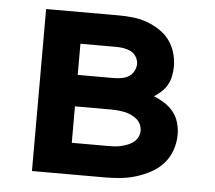

<svg xmlns="http://www.w3.org/2000/svg" viewBox="-43 -567 686 614"><g transform="rotate(5 300.0 -260.0)"><path d="M81 0V-520H315Q337 -520 360 -517.5Q383 -515 404 -507.5Q425 -500 444.5 -487.5Q464 -475 477.5 -457Q491 -439 497.5 -417Q504 -395 504 -372Q504 -357 501 -342Q498 -327 491 -314Q484 -301 472.5 -290.5Q461 -280 449 -272Q467 -265 483.5 -254.5Q500 -244 512 -229Q524 -214 529.5 -195Q535 -176 535 -156Q535 -131 526.5 -106.5Q518 -82 501 -63Q484 -44 461.5 -32Q439 -20 415 -12.5Q391 -5 365.5 -2.5Q340 0 315 0ZM200 -319H315Q327 -319 339.5 -321Q352 -323 362.5 -329Q373 -335 379.5 -346.5Q386 -358 386 -370Q386 -382 379.5 -393Q373 -404 362 -409.5Q351 -415 339 -417Q327 -419 315 -419H200ZM200 -101H315Q326 -101 336.5 -101.5Q347 -102 357.5 -104.5Q368 -107 378.5 -111Q389 -115 397.5 -121.5Q406 -128 411 -138Q416 -148 416 -158Q416 -169 411 -179.5Q406 -190 397.5 -196.5Q389 -203 379 -207.5Q369 -212 358.5 -214Q348 -216 337 -217Q326 -218 315 -218H200Z"/></g></svg>

Font: Iosevka Fixed Extended
Style: Bold
Weight: 700
Width: 7
Monospace: yes
Designer: Belleve Invis
Foundry: Belleve Invis
Version: Version 24.1.1; ttfautohint (v1.8.4)